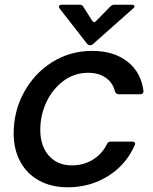

<svg xmlns="http://www.w3.org/2000/svg" viewBox="-20 -784 651 815"><path d="M38 -218Q38 -312 82 -392.5Q126 -473 202 -520.5Q278 -568 371 -568Q463 -568 521 -522.5Q579 -477 589 -398V-396Q589 -391 585.5 -387.5Q582 -384 577 -384H483Q473 -384 468 -396Q459 -433 429 -454Q399 -475 354 -475Q296 -475 249.5 -440.5Q203 -406 177 -350.5Q151 -295 151 -233Q151 -164 187.5 -123Q224 -82 285 -82Q335 -82 374.5 -106.5Q414 -131 435 -174Q439 -183 450 -183H541Q549 -183 552 -179Q555 -175 552 -168Q515 -84 438.5 -36.5Q362 11 268 11Q198 11 146 -17.5Q94 -46 66 -98Q38 -150 38 -218ZM349 -599 233 -748Q230 -753 230 -755Q230 -759 233 -761.5Q236 -764 241 -764H319Q329 -764 334 -755L370 -698Q375 -690 380 -690Q383 -690 388 -695L449 -757Q456 -764 465 -764H539Q544 -764 547.5 -762Q551 -760 551 -757Q551 -753 545 -748L376 -598Q370 -592 362 -592Q355 -592 349 -599Z"/></svg>

Font: Open Sauce Two Medium Italic
Style: Regular
Weight: 500
Italic angle: -10°
Designer: Alfredo Marco Pradil
Foundry: Creative Sauce Fz LLC
Version: Version 1.477